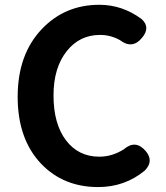

<svg xmlns="http://www.w3.org/2000/svg" viewBox="-20 -756 682 790"><path d="M383.8 13.7Q241.2 13.7 149.4 -82Q52.7 -183.6 52.7 -357.9Q52.7 -532.2 152.3 -636.7Q247.1 -736.3 388.7 -736.3Q483.4 -736.3 562.5 -677.7Q600.6 -643.6 564.5 -600.6Q524.4 -551.8 473.6 -590.8Q435.5 -612.3 391.6 -612.3Q307.6 -612.3 254.9 -545.9Q200.2 -477.5 200.2 -363.3Q200.2 -246.1 251.5 -178.7Q302.7 -111.3 388.7 -111.3Q441.4 -111.3 489.3 -141.6Q538.1 -183.6 580.1 -133.8Q614.3 -92.8 575.2 -53.7Q493.2 13.7 383.8 13.7Z"/></svg>

Font: Bpmf GenSen Rounded B
Style: B
Weight: 700
Foundry: But Ko
Version: Version 1.320